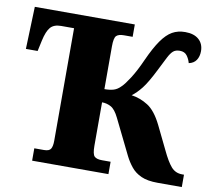

<svg xmlns="http://www.w3.org/2000/svg" viewBox="-79 -811 1003 902"><g transform="rotate(10 422.0 -360.0)"><path d="M130 0V-59H176Q201 -59 208.5 -71.5Q216 -84 216 -110V-647H154Q120 -647 103.5 -628Q87 -609 77 -563L66 -512H10L17 -714H494V-655H453Q427 -655 416.5 -644.5Q406 -634 406 -594V-390Q432 -390 450 -395.5Q468 -401 484 -418Q498 -431 521 -467Q544 -503 568 -557Q596 -619 621 -654.5Q646 -690 672.5 -705Q699 -720 734 -720Q776 -720 799 -699.5Q822 -679 822 -644Q822 -619 810.5 -601.5Q799 -584 775 -579Q770 -598 758.5 -613.5Q747 -629 724 -629Q704 -629 692.5 -619Q681 -609 669 -585.5Q657 -562 637 -522Q605 -458 582.5 -429.5Q560 -401 537 -384Q579 -378 616 -354.5Q653 -331 684 -268L738 -157Q762 -106 782.5 -82.5Q803 -59 835 -59H844V0H729Q680 0 650 -13.5Q620 -27 601.5 -50Q583 -73 570 -99L487 -268Q469 -305 449 -316Q429 -327 406 -327V-120Q406 -80 416.5 -69.5Q427 -59 453 -59H494V0Z"/></g></svg>

Font: Noto Serif SemiCondensed Black
Style: Regular
Weight: 900
Width: 4
Designer: Monotype Design Team
Foundry: Monotype Imaging Inc.
Version: Version 2.014; ttfautohint (v1.8.4.7-5d5b)